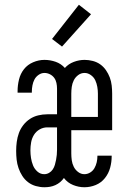

<svg xmlns="http://www.w3.org/2000/svg" viewBox="-20 -780 540 808"><path d="M167 8Q149 8 131 3Q113 -2 98.5 -13Q84 -24 74 -39.5Q64 -55 58 -72.5Q52 -90 50 -108Q48 -126 48 -145Q48 -164 50.5 -183Q53 -202 59.5 -220Q66 -238 78 -253.5Q90 -269 106 -279.5Q122 -290 141 -294.5Q160 -299 179 -299H220V-407Q220 -419 217.5 -431Q215 -443 208 -452.5Q201 -462 190 -467.5Q179 -473 167 -473Q154 -473 142.5 -465Q131 -457 125 -445.5Q119 -434 116.5 -420.5Q114 -407 114 -394V-390H54V-397Q54 -421 60 -445.5Q66 -470 81 -489Q96 -508 119.5 -518Q143 -528 167 -528Q191 -528 214 -520Q237 -512 253 -494Q268 -511 290.5 -519.5Q313 -528 336 -528Q353 -528 370.5 -523.5Q388 -519 402 -509Q416 -499 426 -484.5Q436 -470 442 -454Q448 -438 450 -420.5Q452 -403 452 -386V-232H280V-134Q280 -120 282 -105.5Q284 -91 290.5 -78Q297 -65 309 -56Q321 -47 335 -47Q348 -47 359.5 -54Q371 -61 377.5 -72.5Q384 -84 387 -97Q390 -110 390 -124V-125H450V-123Q450 -98 443.5 -74Q437 -50 421.5 -30.5Q406 -11 383 -1.5Q360 8 335 8Q311 8 287.5 -1.5Q264 -11 249 -31Q242 -21 233 -13.5Q224 -6 213 -1Q202 4 190.5 6Q179 8 167 8ZM392 -288V-386Q392 -400 389.5 -414.5Q387 -429 381 -442Q375 -455 362.5 -464Q350 -473 336 -473Q321 -473 309 -464Q297 -455 290.5 -442Q284 -429 282 -414.5Q280 -400 280 -386V-288ZM166 -47Q177 -47 186.5 -52.5Q196 -58 202 -67Q208 -76 211 -86.5Q214 -97 216 -107.5Q218 -118 219 -128.5Q220 -139 220 -150V-244H179Q162 -244 147 -235.5Q132 -227 123 -212.5Q114 -198 111 -181Q108 -164 108 -147Q108 -131 110.5 -115Q113 -99 119 -84Q125 -69 137.5 -58Q150 -47 166 -47ZM241 -584 199 -616 312 -760 363 -720Z"/></svg>

Font: Iosevka SS18 Light
Style: Regular
Weight: 300
Monospace: yes
Designer: Belleve Invis
Foundry: Belleve Invis
Version: Version 25.1.1; ttfautohint (v1.8.4)